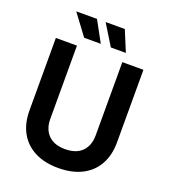

<svg xmlns="http://www.w3.org/2000/svg" viewBox="-160 -1001 991 1129"><g transform="rotate(20 336.0 -437.0)"><path d="M336 14Q250 14 188.5 -17.5Q127 -49 94.5 -107.5Q62 -166 62 -246V-700H194V-242Q194 -178 230.5 -141Q267 -104 336 -104Q405 -104 441.5 -141Q478 -178 478 -242V-700H610V-246Q610 -166 577.5 -107.5Q545 -49 483.5 -17.5Q422 14 336 14ZM218 -758 121 -888H251L322 -758ZM385 -758 305 -888H425L479 -758Z"/></g></svg>

Font: Space Grotesk
Style: Bold
Weight: 700
Designer: Florian Karsten
Foundry: Florian Karsten
Version: Version 2.000